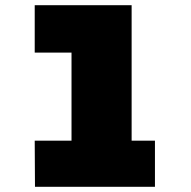

<svg xmlns="http://www.w3.org/2000/svg" viewBox="-20 -721 739 741"><path d="M488 -178H578V0H115L114 -178H256V-518H114V-701H488Z"/></svg>

Font: Argentum Sans Black
Style: Regular
Weight: 900
Designer: Julieta Ulanovsky (Modified by Cristiano Sobral)
Foundry: Julieta Ulanovsky
Version: Version 1.000; ttfautohint (v1.5.65-e2d9)